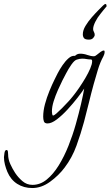

<svg xmlns="http://www.w3.org/2000/svg" viewBox="-209 -617 558 969"><path d="M-46 332Q-89 332 -122 311Q-155 290 -172 250Q-179 233 -184 214Q-189 195 -189 176Q-189 170 -186.5 155Q-184 140 -176 140Q-170 140 -169 149Q-168 158 -168 162Q-168 187 -157 211Q-146 235 -133 255Q-118 278 -96 297Q-74 316 -45 316Q-6 316 27 289Q60 262 87.5 217.5Q115 173 136.5 119Q158 65 173.5 10Q189 -45 200 -92.5Q211 -140 216 -170Q205 -153 182.5 -124Q160 -95 132.5 -65Q105 -35 78 -14.5Q51 6 31 6Q16 6 12.5 -4.5Q9 -15 9 -28Q9 -58 18 -91.5Q27 -125 40.5 -158Q54 -191 67 -217Q72 -228 82.5 -248Q93 -268 107 -288.5Q121 -309 137 -323Q153 -337 168 -335L172 -337Q177 -342 183 -344Q189 -346 196 -346Q214 -346 232 -339.5Q250 -333 266 -333Q271 -333 280 -340.5Q289 -348 298.5 -355Q308 -362 315 -362Q319 -362 319 -356Q319 -344 313 -333Q296 -302 285 -265Q274 -228 264 -193Q251 -146 239.5 -98Q228 -50 215 -2Q199 57 177 118Q155 179 117 229Q87 269 43.5 300.5Q0 332 -46 332ZM59 -34Q64 -34 76 -44.5Q88 -55 104 -71Q120 -87 135.5 -104Q151 -121 161 -134Q174 -150 190.5 -174Q207 -198 222 -223.5Q237 -249 246.5 -271.5Q256 -294 256 -307Q256 -314 254 -315.5Q252 -317 248 -317Q238 -317 227.5 -319Q217 -321 206 -321Q193 -321 178 -316Q166 -312 151 -290.5Q136 -269 124 -245.5Q112 -222 106 -211Q96 -191 83.5 -163Q71 -135 62 -106.5Q53 -78 53 -55Q53 -53 54 -43.5Q55 -34 59 -34ZM240 -417Q221 -417 215 -424.5Q209 -432 209 -444Q209 -464 222.5 -486.5Q236 -509 254.5 -530Q273 -551 288 -566Q292 -569 301.5 -579.5Q311 -590 321 -597Q327 -597 328 -592.5Q329 -588 329 -585Q320 -575 313.5 -566.5Q307 -558 298 -547Q283 -529 272 -507Q261 -485 261 -470Q261 -463 265 -456Q269 -449 269 -441Q269 -434 261.5 -425.5Q254 -417 240 -417Z"/></svg>

Font: Moon Dance
Style: Regular
Weight: 400
Designer: Robert E. Leuschke
Foundry: Robert E. Leuschke
Version: Version 1.010; ttfautohint (v1.8.3)